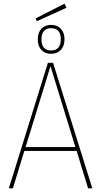

<svg xmlns="http://www.w3.org/2000/svg" viewBox="-20 -1022 549 1042"><path d="M458 0 396 -203H112L50 0H28L240 -681H268L481 0ZM119 -224H389L254 -663ZM330 -809Q330 -772 310 -751Q290 -730 257 -730Q224 -730 204.5 -751Q185 -772 185 -808Q185 -845 204.5 -866Q224 -887 257 -887Q290 -887 310 -866Q330 -845 330 -809ZM205 -808Q205 -778 218.5 -763Q232 -748 257 -748Q283 -748 296.5 -763.5Q310 -779 310 -809Q310 -869 257 -869Q232 -869 218.5 -853.5Q205 -838 205 -808ZM330 -1002 341 -980 180 -907 173 -922Z"/></svg>

Font: Fira Sans Condensed Thin
Style: Regular
Weight: 250
Width: 3
Designer: Carrois Corporate & Edenspiekermann AG
Foundry: Carrois Corporate GbR & Edenspiekermann AG
Version: Version 4.203